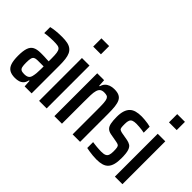

<svg xmlns="http://www.w3.org/2000/svg" viewBox="-81 -1176 1616 1616"><g transform="rotate(45 727.5 -367.5)"><path d="M137 8Q95 8 70 -7Q45 -22 34 -55Q23 -88 23 -144Q23 -202 34.5 -235Q46 -268 72 -281.5Q98 -295 141 -295Q151 -295 163 -295Q175 -295 187.5 -294.5Q200 -294 213 -293Q226 -292 239 -292V-329Q239 -368 235.5 -391Q232 -414 223 -425Q214 -436 196 -439Q178 -442 148 -442Q129 -442 111.5 -441Q94 -440 77 -438.5Q60 -437 44 -434V-505Q68 -511 101.5 -514.5Q135 -518 174 -518Q211 -518 237.5 -512.5Q264 -507 282 -493.5Q300 -480 310 -458.5Q320 -437 324 -405.5Q328 -374 328 -331V0H245L241 -62H235Q229 -34 214.5 -19Q200 -4 180 2Q160 8 137 8ZM168 -70Q183 -70 195.5 -73Q208 -76 217 -84.5Q226 -93 230 -109Q235 -129 237 -150.5Q239 -172 239 -199V-232H167Q145 -232 133 -225.5Q121 -219 116.5 -201.5Q112 -184 112 -150Q112 -119 116 -101.5Q120 -84 132 -77Q144 -70 168 -70Z M416 -645V-743H508V-645ZM417 0V-510H507V0Z M599 0V-510H681L685 -447H691Q698 -472 712 -487Q726 -502 747.5 -510Q769 -518 797 -518Q832 -518 853.5 -507.5Q875 -497 886 -475Q897 -453 901 -418Q905 -383 905 -332V0H816V-295Q816 -344 814 -372.5Q812 -401 805.5 -415Q799 -429 787 -433.5Q775 -438 755 -438Q731 -438 717.5 -428Q704 -418 697.5 -396Q691 -374 690 -340Q689 -306 689 -258V0Z M1108 8Q1087 8 1064 6Q1041 4 1020 0.5Q999 -3 984 -6V-76Q994 -75 1006.5 -73Q1019 -71 1032.5 -70Q1046 -69 1060.5 -68Q1075 -67 1088 -67Q1118 -67 1133.5 -74Q1149 -81 1155 -97.5Q1161 -114 1161 -141Q1161 -172 1158 -186.5Q1155 -201 1146.5 -206.5Q1138 -212 1121 -215L1044 -229Q1017 -234 1001.5 -248.5Q986 -263 980 -292Q974 -321 974 -368Q974 -410 983.5 -439Q993 -468 1011 -485.5Q1029 -503 1056.5 -510.5Q1084 -518 1119 -518Q1138 -518 1158.5 -516Q1179 -514 1198 -511Q1217 -508 1229 -504V-433Q1216 -436 1200 -438Q1184 -440 1166.5 -441.5Q1149 -443 1132 -443Q1107 -443 1092 -437Q1077 -431 1070.5 -416Q1064 -401 1064 -372Q1064 -345 1066 -331Q1068 -317 1076 -312Q1084 -307 1100 -303L1173 -290Q1195 -286 1212.5 -275.5Q1230 -265 1239.5 -236.5Q1249 -208 1249 -148Q1249 -105 1241 -75Q1233 -45 1216 -26.5Q1199 -8 1172 0Q1145 8 1108 8Z M1318 -645V-743H1410V-645ZM1319 0V-510H1409V0Z"/></g></svg>

Font: Saira ExtraCondensed SemiBold
Style: Regular
Weight: 600
Width: 2
Designer: Hector Gatti with collaboration of the Omnibus-Type team
Foundry: Omnibus-Type
Version: Version 1.101